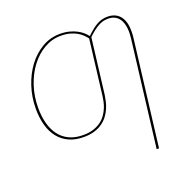

<svg xmlns="http://www.w3.org/2000/svg" viewBox="-121 -619 920 920"><g transform="rotate(-20 339.0 -159.0)"><path d="M537 180H525L591 -360Q594.5 -387 592.2 -410.2Q590 -433.5 581.5 -450.8Q573 -468 557.5 -477.8Q542 -487.5 519 -487.5Q492 -487.5 467.8 -473.5Q443.5 -459.5 414.5 -432L380 -149.5Q378 -135.5 374.2 -118.5Q370.5 -101.5 363 -84.2Q355.5 -67 343.8 -50.8Q332 -34.5 314.5 -21.8Q297 -9 273.2 -1.5Q249.5 6 218 6Q175.5 6 143.5 -8.5Q111.5 -23 90 -49.8Q68.5 -76.5 57.8 -114.2Q47 -152 47 -199Q47 -258.5 64.8 -312.5Q82.5 -366.5 113.5 -407.8Q144.5 -449 186.5 -473.5Q228.5 -498 277.5 -498Q304 -498 325 -492.5Q346 -487 362.2 -478.5Q378.5 -470 390.2 -459.5Q402 -449 409.5 -439Q424 -453 437.5 -464Q451 -475 464 -482.5Q477 -490 490.8 -493.8Q504.5 -497.5 519.5 -497.5Q545 -497.5 562.8 -487.5Q580.5 -477.5 590.8 -459.2Q601 -441 603.8 -415.8Q606.5 -390.5 603 -360ZM218 -4Q248.5 -4 271.2 -11.5Q294 -19 310.2 -31.2Q326.5 -43.5 337.2 -59.2Q348 -75 354.5 -91.2Q361 -107.5 364 -122.8Q367 -138 368.5 -150L402.5 -429.5Q395 -439.5 384.5 -449.8Q374 -460 359.2 -468.5Q344.5 -477 324.5 -482.5Q304.5 -488 277.5 -488Q233 -488 193.2 -465Q153.5 -442 123.8 -402.8Q94 -363.5 76.5 -311Q59 -258.5 59 -199.5Q59 -156 68.8 -120Q78.5 -84 98 -58.2Q117.5 -32.5 147.5 -18.2Q177.5 -4 218 -4Z"/></g></svg>

Font: Lato Hairline
Style: Italic
Weight: 100
Italic angle: -7°
Designer: Lukasz Dziedzic
Foundry: tyPoland Lukasz Dziedzic
Version: Version 2.007; 2014-02-27